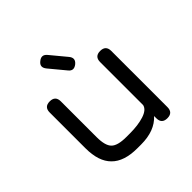

<svg xmlns="http://www.w3.org/2000/svg" viewBox="-181 -864 1023 1023"><g transform="rotate(-45 331.0 -352.5)"><path d="M516 -507C488 -507 474 -493 474 -465C474 -465 474 -141 474 -141C474 -141 474 -141 474 -141C469.5 -121.5 452.5 -107.5 423 -98C393 -88.5 358 -84 318 -84C318 -84 290 -84 290 -84C290 -84 290 -84 290 -84C247 -84 217.5 -92 202 -107.5C186 -123 178 -152.5 178 -196C178 -196 178 -465 178 -465C178 -465 178 -465 178 -465C178 -493 164 -507 136 -507C136 -507 136 -507 136 -507C108 -507 94 -493 94 -465C94 -465 94 -196 94 -196C94 -196 94 -196 94 -196C94 -129.5 110 -80.5 142.5 -48.5C174.5 -16 223.5 0 290 0C290 0 318 0 318 0C318 0 318 0 318 0C386.5 0 438.5 -19.5 474 -58.5C474 -58.5 474 -42 474 -42C474 -42 474 -42 474 -42C474 -14 488 0 516 0C516 0 516 0 516 0C544 0 558 -14 558 -42C558 -42 558 -465 558 -465C558 -465 558 -465 558 -465C558 -493 544 -507 516 -507C516 -507 516 -507 516 -507ZM372 -551C390.5 -566.5 391.5 -583.5 376 -602C376 -602 303 -690 303 -690C303 -690 303 -690 303 -690C287.5 -708.5 270.5 -709.5 252 -694C252 -694 252 -694 252 -694C233.5 -679.5 232 -662.5 248 -643C248 -643 321 -555 321 -555C321 -555 321 -555 321 -555C335.5 -536.5 352.5 -535.5 372 -551C372 -551 372 -551 372 -551Z"/></g></svg>

Font: Jura-Fortis-Bold
Style: Bold
Weight: 500
Designer: Daniel Johnson, Alexei Vanyashin, Mirko Velimirovic
Foundry: Daniel Johnson
Version: ""